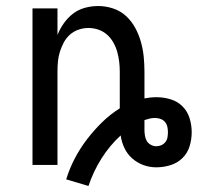

<svg xmlns="http://www.w3.org/2000/svg" viewBox="-20 -548 657 638"><path d="M274 70 200 48Q211 12 228.5 -21.5Q246 -55 269 -85Q292 -115 319 -141.5Q346 -168 378 -188V-310Q378 -327 376 -343.5Q374 -360 369.5 -376Q365 -392 356.5 -407Q348 -422 335.5 -433Q323 -444 307 -449.5Q291 -455 274 -455Q257 -455 241 -449.5Q225 -444 212.5 -433Q200 -422 192 -407Q184 -392 179 -376Q174 -360 172.5 -343.5Q171 -327 171 -310V0H88V-520H171V-432Q179 -452 192 -470.5Q205 -489 222.5 -502.5Q240 -516 262 -522Q284 -528 306 -528Q331 -528 355.5 -520Q380 -512 398.5 -495Q417 -478 429 -456Q441 -434 448 -409.5Q455 -385 457.5 -360Q460 -335 460 -310V-221Q470 -223 480 -224Q490 -225 500 -225Q524 -225 547 -218Q570 -211 586.5 -194.5Q603 -178 610 -155Q617 -132 617 -109Q617 -85 610 -62Q603 -39 586 -22.5Q569 -6 546 1Q523 8 499 8Q477 8 456.5 0.5Q436 -7 419.5 -21.5Q403 -36 393.5 -56Q384 -76 381 -98Q344 -64 317 -21Q290 22 274 70ZM499 -62Q508 -62 516 -65.5Q524 -69 529.5 -76Q535 -83 536.5 -91.5Q538 -100 538 -109Q538 -118 536 -127Q534 -136 528 -143Q522 -150 513 -153Q504 -156 495 -156Q486 -156 477.5 -154Q469 -152 460 -149V-148Q460 -140 460 -132.5Q460 -125 460 -117Q460 -108 461.5 -98Q463 -88 467.5 -80Q472 -72 481 -67Q490 -62 499 -62Z"/></svg>

Font: Bmono
Style: Regular
Weight: 400
Monospace: yes
Designer: Belleve Invis
Foundry: Belleve Invis
Version: Version 11.2.2; ttfautohint (v1.8.2)